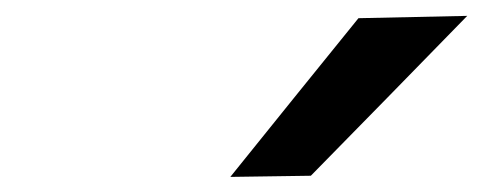

<svg xmlns="http://www.w3.org/2000/svg" viewBox="-20 -798 640 248"><path d="M277.5 -569.5Q319 -621 360.5 -672.5Q401.5 -723 443 -774.5L583.5 -777.5Q531.5 -724 481 -672.5Q430.5 -621 381.5 -571Z"/></svg>

Font: Heraclito SemiBold
Style: Italic
Weight: 600
Italic angle: -12°
Designer: Kostas Bartsokas (font) & Cristiano Sobral (main changes)
Foundry: Kostas Bartsokas (font) & Cristiano Sobral (main changes)
Version: Version 1.00;July 8, 2020;FontCreator 13.0.0.2655 64-bit